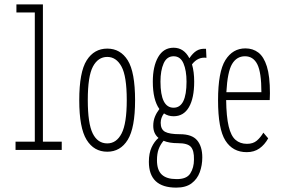

<svg xmlns="http://www.w3.org/2000/svg" viewBox="-20 -685 1292 877"><path d="M51 0V-38H139V-628H55V-665H176V-38H262V0Z M470 8Q409 8 375.5 -46.5Q342 -101 342 -227Q342 -356 376 -409.5Q410 -463 470 -463Q530 -463 563.5 -409.5Q597 -356 597 -227Q597 -101 563.5 -46.5Q530 8 470 8ZM470 -30Q512 -30 535.5 -75.5Q559 -121 559 -228Q559 -337 535 -381Q511 -425 470 -425Q428 -425 404.5 -381Q381 -337 381 -228Q381 -121 403.5 -75.5Q426 -30 470 -30Z M773 -154Q748 -154 729 -167Q714 -147 714 -124Q714 -94 734 -83Q754 -72 802 -72Q857 -72 880.5 -44Q904 -16 904 34Q904 70 892.5 101.5Q881 133 855 152.5Q829 172 785 172Q660 172 660 54Q660 15 672.5 -12Q685 -39 704 -55Q680 -75 680 -110Q680 -133 687.5 -151.5Q695 -170 708 -187Q678 -229 678 -312Q678 -382 702.5 -424.5Q727 -467 773 -467Q820 -467 845 -419Q861 -443 878.5 -453.5Q896 -464 921 -462L923 -421Q884 -426 857 -391Q867 -357 867 -312Q867 -237 843 -195.5Q819 -154 773 -154ZM773 -193Q832 -193 832 -312Q832 -363 818 -395.5Q804 -428 773 -428Q742 -428 727.5 -395.5Q713 -363 713 -312Q713 -193 773 -193ZM785 133Q832 134 849 107.5Q866 81 866 44Q867 3 852 -14Q837 -31 793 -31Q753 -31 727 -42Q712 -24 704.5 -3.5Q697 17 697 47Q697 92 719 112.5Q741 133 785 133Z M1107 10Q1043 10 1009.5 -43Q976 -96 976 -227Q976 -357 1009.5 -410.5Q1043 -464 1101 -464Q1135 -464 1160 -445Q1185 -426 1199 -381.5Q1213 -337 1213 -259Q1213 -249 1212.5 -242.5Q1212 -236 1212 -228H1013Q1014 -152 1024.5 -108Q1035 -64 1056 -46Q1077 -28 1108 -28Q1136 -28 1153 -42.5Q1170 -57 1183 -79L1205 -53Q1189 -24 1165 -7Q1141 10 1107 10ZM1014 -264H1174Q1174 -354 1155.5 -391Q1137 -428 1099 -428Q1061 -428 1040 -392.5Q1019 -357 1014 -264Z"/></svg>

Font: Inconsolata ExtraCondensed Light
Style: Regular
Weight: 300
Width: 2
Monospace: yes
Designer: Raph Levien, Cyreal, Brenton Simpson
Foundry: Raph Levien, Cyreal, Google
Version: Version 3.100; ttfautohint (v1.8.4.7-5d5b)